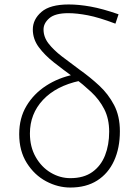

<svg xmlns="http://www.w3.org/2000/svg" viewBox="-20 -827 616 860"><path d="M295 13Q239 13 186.5 -15Q134 -43 100 -97Q66 -151 66 -226Q66 -298 98.5 -352.5Q131 -407 186.5 -443Q242 -479 311 -493L337 -465Q231 -442 172.5 -379.5Q114 -317 114 -229Q114 -169 140 -123.5Q166 -78 207.5 -53.5Q249 -29 295 -29Q355 -29 393.5 -56.5Q432 -84 450.5 -131Q469 -178 469 -237Q469 -295 447 -338Q425 -381 388.5 -415Q352 -449 311 -480Q264 -514 222 -547Q180 -580 153.5 -616Q127 -652 127 -695Q127 -740 165.5 -773.5Q204 -807 288 -807Q333 -807 386 -797.5Q439 -788 511 -763L497 -721Q423 -749 373.5 -758.5Q324 -768 286 -768Q227 -768 201 -745.5Q175 -723 175 -695Q175 -661 197.5 -632Q220 -603 257 -574.5Q294 -546 339 -513Q384 -481 424.5 -443.5Q465 -406 491 -356.5Q517 -307 517 -239Q517 -164 491 -107Q465 -50 415.5 -18.5Q366 13 295 13Z"/></svg>

Font: Noto Sans JP ExtraLight
Style: Regular
Weight: 250
Designer: Ryoko NISHIZUKA  (kana, bopomofo & ideographs); Paul D. Hunt (Latin, Greek & Cyrillic); Sandoll Communications , Soo-you
Foundry: Adobe
Version: Version 2.004-H2;hotconv 1.0.118;makeotfexe 2.5.65603